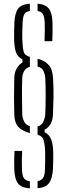

<svg xmlns="http://www.w3.org/2000/svg" viewBox="-20 -823 368 1048"><path d="M143 -96.5Q101 -108 80.2 -130.2Q59.5 -152.5 58 -196.5Q56.5 -247 56.5 -293.8Q56.5 -340.5 58 -397.5Q59 -429.5 71.8 -450.5Q84.5 -471.5 102.5 -482V-499Q78 -512 68.8 -533.2Q59.5 -554.5 57 -604.5Q56.5 -624.5 57.2 -653Q58 -681.5 58.5 -700.5Q61.5 -752.5 79 -776Q96.5 -799.5 143 -803V-763Q121 -759.5 113 -745.8Q105 -732 103.5 -700.5Q102.5 -681 101.8 -651.8Q101 -622.5 102 -604.5Q103.5 -563.5 109 -541.8Q114.5 -520 143 -512.5V-458.5Q121 -452 111.5 -434.5Q102 -417 101.5 -397.5Q99.5 -354 100 -297.8Q100.5 -241.5 101.5 -197Q103 -177 112 -159Q121 -141 143 -134ZM223 -598Q224.5 -627.5 224.5 -653.8Q224.5 -680 224 -700.5Q222.5 -732 214.2 -745.8Q206 -759.5 185 -763V-803Q230 -799 248 -773.8Q266 -748.5 266.5 -696.5Q267 -676.5 267 -652.2Q267 -628 265.5 -598ZM185 204.5V166Q206.5 162 215.5 147.5Q224.5 133 225.5 102Q226 79.5 226.5 53.5Q227 27.5 226.5 8Q225 -33.5 218.2 -57.2Q211.5 -81 185 -87.5V-133Q208 -139 216.5 -158Q225 -177 227 -197Q229 -241.5 229.2 -297.8Q229.5 -354 227 -397.5Q225.5 -417.5 217 -436Q208.5 -454.5 185 -459.5V-502.5Q222.5 -493 244.8 -469.2Q267 -445.5 269.5 -396.5Q273 -339 272 -292.8Q271 -246.5 269 -196.5Q265.5 -135 223.5 -115.5V-101.5Q250 -88.5 260 -60.2Q270 -32 270.5 9Q271 29.5 270.5 55.8Q270 82 269 102Q265.5 152.5 247.5 176.5Q229.5 200.5 185 204.5ZM143 205Q96.5 202 78.2 178.2Q60 154.5 58 102Q56.5 58.5 59 1H101Q99.5 31.5 99.2 56.2Q99 81 100 102Q101 134.5 110.2 149Q119.5 163.5 143 166.5Z"/></svg>

Font: Big Shoulders Stencil Display Light
Style: Regular
Weight: 300
Designer: Patric King
Foundry: XO Type Co
Version: Version 1.000